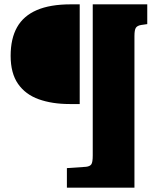

<svg xmlns="http://www.w3.org/2000/svg" viewBox="-20 -723 719 884"><path d="M288 141V51L376 45Q394 43 400.5 33.5Q407 24 407 -7V-703H658V-612L630 -608Q612 -605 605.5 -595Q599 -585 599 -557V141ZM301 -244Q220 -244 158.5 -266Q97 -288 63 -337Q29 -386 29 -466Q29 -545 58.5 -597.5Q88 -650 149.5 -676.5Q211 -703 306 -703H347V-244Z"/></svg>

Font: Literata 18pt Black
Style: Regular
Weight: 900
Designer: Latin by Veronika Burian and Jose Scaglione. Greek by Irene Vlachou. Cyrillic by Vera Evstafieva.
Foundry: TypeTogether
Version: Version 3.103;gftools[0.9.29]